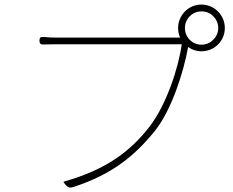

<svg xmlns="http://www.w3.org/2000/svg" viewBox="-20 -818 1020 842"><path d="M915 -644C902 -630 884 -622 863 -622C823 -622 791 -655 791 -695C791 -735 823 -768 863 -768C884 -768 902 -761 915 -747C929 -733 937 -716 937 -695C937 -675 929 -657 915 -644ZM498 -624C623 -624 750 -624 777 -624C763 -521 710 -359 636 -263C552 -154 444 -74 265 -23C258 -21 257 -20 261 -16L269 -6L271 -4C278 4 288 7 302 2C474 -54 572 -136 660 -245C733 -337 785 -501 805 -612C821 -600 842 -593 863 -593C920 -593 966 -638 966 -695C966 -752 920 -798 863 -798C807 -798 761 -752 761 -695C761 -680 764 -666 770 -653H761C727 -653 270 -653 232 -653C208 -653 189 -654 171 -656C158 -657 153 -653 153 -640C153 -628 158 -622 170 -623C188 -623 206 -624 231 -624C251 -624 374 -624 498 -624Z"/></svg>

Font: GenSenRounded2 TW EL
Style: Regular
Weight: 250
Version: Version 2.100;PS 2.1;hotconv 16.6.51;makeotf.lib2.5.65220 DE